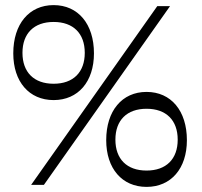

<svg xmlns="http://www.w3.org/2000/svg" viewBox="-20 -724 792 752"><path d="M554 8C650 8 712 -64 712 -175C712 -290 650 -364 554 -364C458 -364 396 -290 396 -175C396 -64 458 8 554 8ZM32 -515C32 -404 94 -332 190 -332C286 -332 348 -404 348 -515C348 -630 286 -704 190 -704C94 -704 32 -630 32 -515ZM68 -517C68 -593 113 -638 190 -638C267 -638 312 -593 312 -517C312 -441 267 -396 190 -396C113 -396 68 -441 68 -517ZM102 0H152L646 -700H596ZM432 -177C432 -253 477 -298 554 -298C631 -298 676 -253 676 -177C676 -101 631 -56 554 -56C477 -56 432 -101 432 -177Z"/></svg>

Font: Ribes
Style: Bold
Weight: 900
Designer: Luigi Gorlero
Foundry: Collletttivo
Version: Version 2.100;Glyphs 3.1.2 (3151)